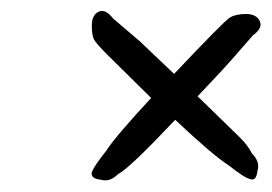

<svg xmlns="http://www.w3.org/2000/svg" viewBox="-20 -382 486 343"><path d="M182 -349 230 -308 291 -250Q380 -344 390.5 -350.5Q401 -357 419.5 -357Q438 -357 444 -344.5Q450 -332 432 -319Q388 -268 366.5 -245.5Q345 -223 333 -210L409 -136Q423 -122 430 -108Q445 -93 440 -77Q439 -68 436 -64Q433 -60 427 -62Q417 -64 388 -87Q361 -104 293 -168Q211 -81 191 -71Q176 -56 160 -61Q151 -62 147 -65Q143 -68 144 -74Q147 -84 170 -113Q186 -138 250 -207L172 -284Q153 -303 148.5 -310.5Q144 -318 144 -336.5Q144 -355 156 -361Q168 -367 182 -349Z"/></svg>

Font: Caveat
Style: Regular
Weight: 400
Designer: Pablo Impallari
Foundry: Creative Lab NY
Version: Version 1.096; ttfautohint (v1.3)